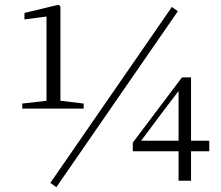

<svg xmlns="http://www.w3.org/2000/svg" viewBox="-20 -754 922 801"><path d="M73 -301V-322L179 -334H229L329 -322V-301ZM174 -301V-685L82 -673V-700L223 -734L232 -728V-301ZM725 0V-140V-154V-384H718L749 -406L654 -281L560 -155L564 -179V-167H853V-123H534V-159L739 -431H777V0ZM215 27 190 9 697 -725 722 -707Z"/></svg>

Font: Noto Serif SC ExtraLight Light
Style: Regular
Weight: 300
Version: Version 2.002-H1;hotconv 1.1.0;makeotfexe 2.6.0